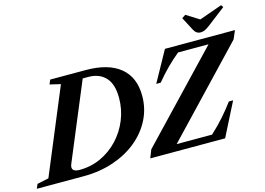

<svg xmlns="http://www.w3.org/2000/svg" viewBox="-185 -1201 1975 1433"><g transform="rotate(-15 802.5 -484.0)"><path d="M-65 0 -50.5 -34 38.5 -53 311 -708 228 -727.5 242.5 -761.5H516.5Q690.5 -761.5 782.5 -686.2Q874.5 -611 874.5 -467Q874.5 -368.5 831.5 -283.8Q788.5 -199 710.8 -135.2Q633 -71.5 527.5 -35.8Q422 0 296.5 0ZM280.5 -53.5Q369.5 -53.5 446.2 -89.2Q523 -125 580.8 -186.8Q638.5 -248.5 671 -328.5Q703.5 -408.5 703.5 -497Q703.5 -603.5 655.2 -655.2Q607 -707 522 -707H479L231.5 -113Q225.5 -99 225.5 -88Q225.5 -53.5 280.5 -53.5ZM811.5 0 836.5 -63.5 1452 -710H1216.5Q1168 -670 1123 -625.2Q1078 -580.5 1033 -525.5H998.5L1129 -761.5H1670L1642 -696.5L1029.5 -52H1303Q1361.5 -106 1405 -155.5Q1448.5 -205 1488 -258.5H1521L1390 0ZM1419 -811Q1385 -811 1367 -846L1313 -949L1341 -967.5L1441 -905L1617.5 -967.5L1630 -950L1495 -846Q1469 -826 1452.2 -818.5Q1435.5 -811 1419 -811Z"/></g></svg>

Font: Libre Caslon Text Bold
Style: Italic
Weight: 700
Italic angle: -22.583°
Designer: Pablo Impallari, Rodrigo Fuenzalida, Katja Schimmel
Foundry: Pablo Impallari, Rodrigo Fuenzalida
Version: Version 2.000